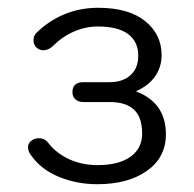

<svg xmlns="http://www.w3.org/2000/svg" viewBox="-20 -867 498 493"><path d="M60 -468Q52 -478 52 -489Q52 -501 64 -508Q71 -512 80 -512Q95 -512 104 -500Q125 -473 158 -458Q191 -443 230 -443Q285 -443 315 -464.5Q345 -486 345 -524Q345 -566 324 -585.5Q303 -605 262 -605H194Q181 -605 173.5 -612Q166 -619 166 -630Q166 -656 194 -656H262Q295 -656 315 -674Q335 -692 335 -724Q335 -760 309 -779.5Q283 -799 231 -799Q200 -799 170 -786Q140 -773 116 -749Q105 -738 91 -738Q83 -738 76 -743Q66 -750 66 -764Q66 -775 73 -782Q104 -813 144.5 -830Q185 -847 232 -847Q310 -847 352.5 -813Q395 -779 395 -725Q395 -696 379 -672Q363 -648 330 -633V-632Q406 -603 406 -522Q406 -463 357.5 -428.5Q309 -394 230 -394Q177 -394 131 -413Q85 -432 60 -468Z"/></svg>

Font: Kodchasan Light
Style: Regular
Weight: 300
Version: Version 1.000; ttfautohint (v1.6)